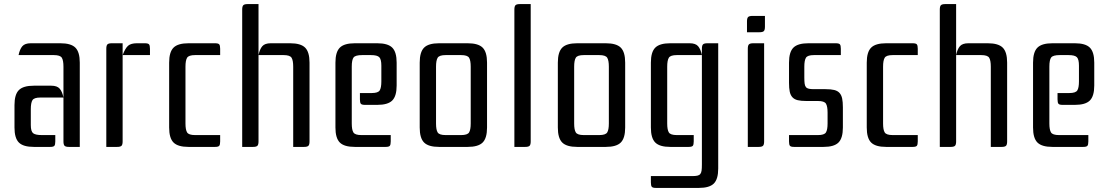

<svg xmlns="http://www.w3.org/2000/svg" viewBox="-20 -720 5433 941"><path d="M291 -393Q291 -424 283 -437Q275 -450 244 -450H71Q77 -479 89.5 -493.5Q102 -508 131 -508H276Q328 -508 349.5 -486.5Q371 -465 371 -413V0H318Q302 0 296.5 -5.5Q291 -11 291 -27ZM146 0Q94 0 72.5 -21.5Q51 -43 51 -95V-205Q51 -257 72.5 -278.5Q94 -300 146 -300H231Q260 -300 272.5 -285.5Q285 -271 291 -242H178Q147 -242 139 -229Q131 -216 131 -185V-107Q131 -76 142.5 -67Q154 -58 185 -58H251V-27Q251 -11 246.5 -5.5Q242 0 226 0Z M581 -450V-27Q581 -11 575.5 -5.5Q570 0 554 0H501V-481Q501 -497 506.5 -502.5Q512 -508 528 -508H581V-450Q594 -484 608 -496Q622 -508 651 -508H690Q706 -508 710.5 -502.5Q715 -497 715 -481V-450Z M1034 -508Q1050 -508 1054.5 -502.5Q1059 -497 1059 -481V-450H936Q905 -450 897 -437Q889 -424 889 -393V-115Q889 -84 897 -71Q905 -58 936 -58H1059V-27Q1059 -11 1054.5 -5.5Q1050 0 1034 0H904Q852 0 830.5 -21.5Q809 -43 809 -95V-413Q809 -465 830.5 -486.5Q852 -508 904 -508Z M1497 -27Q1497 -11 1491.5 -5.5Q1486 0 1470 0H1417V-393Q1417 -424 1409 -437Q1401 -450 1370 -450H1247V-27Q1247 -11 1241.5 -5.5Q1236 0 1220 0H1167V-673Q1167 -689 1172.5 -694.5Q1178 -700 1194 -700H1247V-450Q1253 -479 1265.5 -493.5Q1278 -508 1307 -508H1402Q1454 -508 1475.5 -486.5Q1497 -465 1497 -413Z M1895 -58V-27Q1895 -11 1890.5 -5.5Q1886 0 1870 0H1719Q1667 0 1645.5 -21.5Q1624 -43 1624 -95V-413Q1624 -465 1645.5 -486.5Q1667 -508 1719 -508H1829Q1881 -508 1902.5 -486.5Q1924 -465 1924 -413V-301Q1924 -249 1902.5 -227.5Q1881 -206 1829 -206H1769Q1753 -206 1748.5 -211.5Q1744 -217 1744 -233V-264H1802Q1833 -264 1841 -277Q1849 -290 1849 -321V-398Q1849 -429 1839 -439.5Q1829 -450 1798 -450H1755Q1722 -450 1713 -438.5Q1704 -427 1704 -393V-115Q1704 -84 1712 -71Q1720 -58 1751 -58Z M2037 -413Q2037 -465 2058.5 -486.5Q2080 -508 2132 -508H2272Q2324 -508 2345.5 -486.5Q2367 -465 2367 -413V-95Q2367 -43 2345.5 -21.5Q2324 0 2272 0H2132Q2080 0 2058.5 -21.5Q2037 -43 2037 -95ZM2164 -450Q2133 -450 2125 -437Q2117 -424 2117 -393V-115Q2117 -84 2125 -71Q2133 -58 2164 -58H2240Q2271 -58 2279 -71Q2287 -84 2287 -115V-393Q2287 -424 2279 -437Q2271 -450 2240 -450Z M2581 -700V-27Q2581 -11 2575.5 -5.5Q2570 0 2554 0H2501V-673Q2501 -689 2506.5 -694.5Q2512 -700 2528 -700Z M2714 -413Q2714 -465 2735.5 -486.5Q2757 -508 2809 -508H2949Q3001 -508 3022.5 -486.5Q3044 -465 3044 -413V-95Q3044 -43 3022.5 -21.5Q3001 0 2949 0H2809Q2757 0 2735.5 -21.5Q2714 -43 2714 -95ZM2841 -450Q2810 -450 2802 -437Q2794 -424 2794 -393V-115Q2794 -84 2802 -71Q2810 -58 2841 -58H2917Q2948 -58 2956 -71Q2964 -84 2964 -115V-393Q2964 -424 2956 -437Q2948 -450 2917 -450Z M3265 0Q3213 0 3191.5 -21.5Q3170 -43 3170 -95V-413Q3170 -465 3191.5 -486.5Q3213 -508 3265 -508H3360Q3389 -508 3401.5 -493.5Q3414 -479 3420 -450H3297Q3266 -450 3258 -437Q3250 -424 3250 -393V-115Q3250 -84 3258 -71Q3266 -58 3297 -58H3380V-27Q3380 -11 3375.5 -5.5Q3371 0 3355 0ZM3195 201Q3179 201 3174.5 195.5Q3170 190 3170 174V143H3373Q3388 143 3397.5 141Q3407 139 3412 133Q3417 127 3418.5 116Q3420 105 3420 86V-481Q3420 -497 3425.5 -502.5Q3431 -508 3447 -508H3500V106Q3500 158 3478.5 179.5Q3457 201 3405 201Z M3641 -615Q3641 -631 3646.5 -636.5Q3652 -642 3668 -642H3729V-589Q3729 -573 3723.5 -567.5Q3718 -562 3702 -562H3641ZM3725 -508V-27Q3725 -11 3719.5 -5.5Q3714 0 3698 0H3645V-481Q3645 -497 3650.5 -502.5Q3656 -508 3672 -508Z M3932 -225Q3906 -225 3889.5 -229Q3873 -233 3863.5 -243.5Q3854 -254 3850.5 -271Q3847 -288 3847 -314V-413Q3847 -465 3868.5 -486.5Q3890 -508 3942 -508H4076Q4092 -508 4096.5 -502.5Q4101 -497 4101 -481V-450H3969Q3938 -450 3930 -437Q3922 -424 3922 -393V-340Q3922 -322 3923.5 -310.5Q3925 -299 3930 -293Q3935 -287 3944.5 -285Q3954 -283 3969 -283H4026Q4052 -283 4068.5 -279Q4085 -275 4094.5 -264.5Q4104 -254 4107.5 -237Q4111 -220 4111 -194V-95Q4111 -43 4089.5 -21.5Q4068 0 4016 0H3872Q3856 0 3851.5 -5.5Q3847 -11 3847 -27V-58H3989Q4020 -58 4028 -71Q4036 -84 4036 -115V-168Q4036 -199 4028 -212Q4020 -225 3989 -225Z M4453 -508Q4469 -508 4473.5 -502.5Q4478 -497 4478 -481V-450H4355Q4324 -450 4316 -437Q4308 -424 4308 -393V-115Q4308 -84 4316 -71Q4324 -58 4355 -58H4478V-27Q4478 -11 4473.5 -5.5Q4469 0 4453 0H4323Q4271 0 4249.5 -21.5Q4228 -43 4228 -95V-413Q4228 -465 4249.5 -486.5Q4271 -508 4323 -508Z M4916 -27Q4916 -11 4910.5 -5.5Q4905 0 4889 0H4836V-393Q4836 -424 4828 -437Q4820 -450 4789 -450H4666V-27Q4666 -11 4660.5 -5.5Q4655 0 4639 0H4586V-673Q4586 -689 4591.5 -694.5Q4597 -700 4613 -700H4666V-450Q4672 -479 4684.5 -493.5Q4697 -508 4726 -508H4821Q4873 -508 4894.5 -486.5Q4916 -465 4916 -413Z M5314 -58V-27Q5314 -11 5309.5 -5.5Q5305 0 5289 0H5138Q5086 0 5064.5 -21.5Q5043 -43 5043 -95V-413Q5043 -465 5064.5 -486.5Q5086 -508 5138 -508H5248Q5300 -508 5321.5 -486.5Q5343 -465 5343 -413V-301Q5343 -249 5321.5 -227.5Q5300 -206 5248 -206H5188Q5172 -206 5167.5 -211.5Q5163 -217 5163 -233V-264H5221Q5252 -264 5260 -277Q5268 -290 5268 -321V-398Q5268 -429 5258 -439.5Q5248 -450 5217 -450H5174Q5141 -450 5132 -438.5Q5123 -427 5123 -393V-115Q5123 -84 5131 -71Q5139 -58 5170 -58Z"/></svg>

Font: Rationale
Style: Regular
Weight: 400
Designer: Cyreal (www.cyreal.org)
Foundry: Cyreal (www.cyreal.org)
Version: Version 1.011